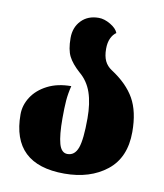

<svg xmlns="http://www.w3.org/2000/svg" viewBox="-69 -609 579 677"><g transform="rotate(10 221.0 -271.0)"><path d="M18 -169Q18 -202 37 -231.5Q56 -261 92 -279.5Q128 -298 177 -298Q170 -270 168 -244.5Q166 -219 166 -181Q166 -121 174.5 -90.5Q183 -60 205 -60Q231 -60 242 -90Q253 -120 253 -196Q253 -250 240 -288Q227 -326 197 -351Q169 -376 157 -399.5Q145 -423 145 -465Q145 -503 168.5 -527.5Q192 -552 231 -552Q251 -552 273 -539Q295 -526 301 -510Q290 -503 282.5 -487.5Q275 -472 275 -449Q275 -423 283 -406Q291 -389 308 -378Q365 -341 391 -295Q417 -249 417 -176Q417 -84 357.5 -37Q298 10 206 10Q18 10 18 -169Z"/></g></svg>

Font: Noto Serif Georgian Black Cond
Style: Regular
Weight: 900
Width: 3
Designer: Monotype Design team
Foundry: Monotype Imaging Inc.
Version: Version 1.000